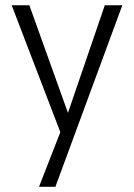

<svg xmlns="http://www.w3.org/2000/svg" viewBox="-20 -508 515 738"><path d="M129.9 210 211.9 0 24.9 -487.8H92.8L241.2 -74.2L382.8 -487.8H450.2L192.9 210Z"/></svg>

Font: HK Grotesk Light
Style: Regular
Weight: 300
Designer: Alfredo Marco Pradil and Stefan Peev
Foundry: Hanken Design Co.
Version: Version 1.045;PS 001.045;hotconv 1.0.88;makeotf.lib2.5.64775